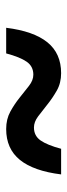

<svg xmlns="http://www.w3.org/2000/svg" viewBox="182 -645 218 622"><g transform="rotate(90 291.0 -334.0)"><path d="M398 -245Q366 -245 341.5 -258.5Q317 -272 296.5 -288.5Q276 -305 258 -319Q240 -333 222 -333Q195 -333 180 -311.5Q165 -290 153 -245H70Q81 -334 117 -378.5Q153 -423 217 -423Q249 -423 273.5 -409Q298 -395 318.5 -378.5Q339 -362 357 -348.5Q375 -335 393 -335Q420 -335 435 -356.5Q450 -378 462 -423H545Q534 -334 498 -289.5Q462 -245 398 -245Z"/></g></svg>

Font: Celebes SemiBold
Style: Italic
Weight: 600
Italic angle: -10°
Designer: Anugrah Pasau
Foundry: Lafontype
Version: Version 1.000; ttfautohint (v1.8.4)